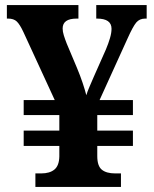

<svg xmlns="http://www.w3.org/2000/svg" viewBox="-20 -734 605 754"><path d="M119 0V-53H142Q175 -53 193.5 -68Q212 -83 213 -119V-161H73V-221H213V-282H73V-341H195L72 -608Q58 -638 46 -649.5Q34 -661 12 -661H7V-714H288V-661H281Q226 -661 226 -622Q226 -610 230.5 -595.5Q235 -581 242 -563L282 -468Q295 -437 304.5 -408.5Q314 -380 319 -360Q323 -374 331.5 -393.5Q340 -413 349 -434L396 -540Q406 -564 412 -584.5Q418 -605 418 -621Q418 -661 361 -661H358V-714H556V-661H550Q528 -661 515 -645.5Q502 -630 481 -583L371 -341H502V-282H362V-221H502V-161H362V-121Q362 -82 380 -67.5Q398 -53 432 -53H455V0Z"/></svg>

Font: Noto Serif
Style: Bold
Weight: 700
Designer: Monotype Design Team
Foundry: Monotype Imaging Inc.
Version: Version 2.014